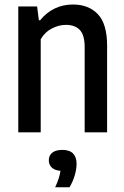

<svg xmlns="http://www.w3.org/2000/svg" viewBox="-20 -572 538 830"><path d="M59 -544H140.5L148 -484.5H153.5Q180 -517.5 216 -535Q252 -552.5 295 -552.5Q363.5 -552.5 403.2 -510.5Q443 -468.5 443 -374.5V0H346V-368Q346 -420.5 325 -442.5Q304 -464.5 265 -464.5Q235 -464.5 204.8 -449.2Q174.5 -434 156 -402.5V0H59ZM311 136.5Q311 159.5 302.8 187Q294.5 214.5 280.5 237.5H218.5Q237 198 241.5 166.5Q217 164.5 204 152.5Q191 140.5 191 121Q191 100 206 88Q221 76 250 76Q280.5 76 295.8 91.5Q311 107 311 136.5Z"/></svg>

Font: Encode Sans Condensed Medium
Style: Regular
Weight: 500
Width: 3
Designer: Multiple Designers
Foundry: Impallari Type
Version: Version 2.000